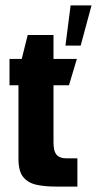

<svg xmlns="http://www.w3.org/2000/svg" viewBox="-20 -687 357 707"><path d="M184 0Q146 0 115 -6.5Q84 -13 66 -34.5Q48 -56 48 -102V-373H15V-470H60L82 -558H177V-470H263L234 -373H177V-163Q177 -130 188.5 -117Q200 -104 224 -104H265V0ZM221 -519 240 -667H317L277 -519Z"/></svg>

Font: Smooch Sans ExtraBold
Style: Regular
Weight: 800
Designer: Robert E. Leuschke
Foundry: Robert E. Leuschke
Version: Version 1.010